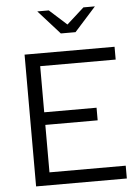

<svg xmlns="http://www.w3.org/2000/svg" viewBox="-61 -969 740 1016"><g transform="rotate(-5 309.5 -461.0)"><path d="M89 0V-700H567V-632H166V-387H444V-320H166V-68H571V0ZM237 -922 329 -839 421 -922H482L368 -795H290L176 -922Z"/></g></svg>

Font: Red Hat Text VF
Style: Regular
Weight: 400
Designer: Pentagram, MCKL
Foundry: Pentagram, MCKL
Version: Version 1.023